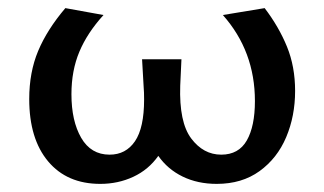

<svg xmlns="http://www.w3.org/2000/svg" viewBox="-20 -447 799 473"><path d="M707 -223Q707 -161 685 -109Q663 -57 619.5 -25.5Q576 6 514 6Q467 6 430 -12Q393 -30 370 -63Q346 -29 308.5 -11.5Q271 6 227 6Q145 6 98.5 -49.5Q52 -105 52 -203Q52 -269 74 -321.5Q96 -374 141 -427L235 -410Q195 -366 175.5 -319.5Q156 -273 156 -215Q156 -149 180 -107.5Q204 -66 250 -66Q290 -66 312.5 -99Q335 -132 335 -202Q335 -221 334 -231L330 -301H427L424 -236Q421 -146 451 -106Q481 -66 525 -66Q568 -66 588 -101Q608 -136 608 -198Q608 -321 529 -410L632 -427Q667 -381 687 -332Q707 -283 707 -223Z"/></svg>

Font: Ysabeau Infant Semibold
Style: Regular
Weight: 600
Designer: Christian Thalmann (Catharsis Fonts)
Version: Version 0.003